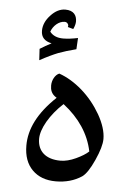

<svg xmlns="http://www.w3.org/2000/svg" viewBox="-49 -690 507 728"><g transform="rotate(5 204.0 -326.0)"><path d="M141.6 -360.4C141.6 -344.7 145.5 -328.1 166.5 -315.9C98.1 -251 67.9 -188.5 67.9 -126C67.9 -85.9 79.1 -55.2 101.1 -33.2C123 -11.2 152.8 0 190.4 0C228 0 261.2 -9.3 289.1 -27.8C303.2 -37.6 317.9 -59.6 333.5 -94.2C349.1 -128.9 356.9 -155.8 356.9 -175.8C356.9 -203.1 347.2 -233.9 328.1 -267.6C308.6 -301.3 284.7 -330.6 256.3 -355.5C227.5 -380.4 198.2 -397.9 168.5 -408.2C152.8 -401.9 141.6 -381.3 141.6 -360.4ZM113.8 -155.3C113.8 -174.3 121.1 -196.8 135.7 -222.2C150.4 -247.1 169.9 -271.5 194.8 -294.4C256.3 -246.6 293.9 -189.9 307.6 -124C296.9 -113.8 280.8 -104 259.8 -94.2C238.8 -84.5 219.2 -79.6 201.2 -79.6C146 -79.6 113.8 -107.9 113.8 -155.3ZM206.5 -581.1C211.9 -592.3 214.4 -602.5 214.4 -610.8C214.4 -633.8 202.1 -651.9 170.4 -651.9C150.9 -651.9 132.3 -642.6 115.2 -624C97.7 -605.5 88.9 -585.4 88.9 -564.5C88.9 -540 102.5 -525.4 129.4 -520L106.9 -507.8L85.9 -495.1L88.4 -452.1C116.2 -467.3 139.2 -478 157.7 -485.4C175.8 -492.2 198.2 -499 225.1 -505.9L227.5 -548.8C206.5 -544.4 187.5 -542 171.4 -542C148.4 -542 131.8 -549.3 120.6 -563.5C128.4 -586.4 149.9 -605.5 171.9 -605.5C181.2 -605.5 186.5 -597.7 186.5 -591.8L185.5 -586.9Z"/></g></svg>

Font: Noto Naskh Arabic
Style: Regular
Weight: 400
Designer: Monotype Design Team
Foundry: Monotype Imaging Inc.
Version: Version 1.07